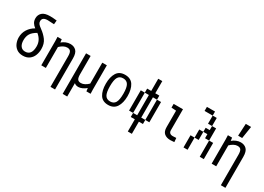

<svg xmlns="http://www.w3.org/2000/svg" viewBox="-12 -1532 3523 2562"><g transform="rotate(30 1750.0 -250.5)"><path d="M388.7 -187.5Q388.7 -135.7 371.1 -90.3Q353.5 -44.9 314.5 -16.1Q275.4 12.7 215.8 12.7Q158.2 12.7 120.6 -15.1Q83 -43 65.9 -85.4Q48.8 -127.9 48.8 -172.9Q48.8 -241.2 83.5 -296.4Q118.2 -351.6 179.7 -386.7Q147.5 -411.1 130.9 -439Q114.3 -466.8 114.3 -505.9Q114.3 -558.6 151.4 -592.8Q188.5 -627 271.5 -627Q315.4 -627 375 -620.1L369.1 -559.6Q307.6 -564.5 271.5 -564.5Q187.5 -564.5 187.5 -503.9Q187.5 -480.5 200.2 -463.4Q212.9 -446.3 251 -418.9Q309.6 -377 349.1 -323.2Q388.7 -269.5 388.7 -187.5ZM316.4 -187.5Q316.4 -284.2 234.4 -348.6Q170.9 -312.5 146.5 -271.5Q122.1 -230.5 122.1 -171.9Q122.1 -115.2 146.5 -82.5Q170.9 -49.8 215.8 -49.8Q265.6 -49.8 291 -84.5Q316.4 -119.1 316.4 -187.5Z M816.4 -290V187.5H746.1V-282.2Q746.1 -334 731.4 -356.4Q716.8 -378.9 678.7 -378.9Q650.4 -378.9 621.1 -363.3Q591.8 -347.7 566.4 -322.3V0H496.1V-374L494.1 -437.5H558.6L564.5 -390.6Q591.8 -414.1 625 -427.7Q658.2 -441.4 692.4 -441.4Q748 -441.4 782.2 -407.2Q816.4 -373 816.4 -290Z M1191.4 0 1185.5 -47.9Q1157.2 -24.4 1126 -10.3Q1094.7 3.9 1067.4 3.9Q1026.4 3.9 1003.9 -18.6V187.5H933.6V-437.5H1003.9V-155.3Q1003.9 -103.5 1018.6 -81.1Q1033.2 -58.6 1071.3 -58.6Q1099.6 -58.6 1128.9 -74.2Q1158.2 -89.8 1183.6 -115.2V-437.5H1253.9V-63.5L1255.9 0Z M1364.3 -218.8Q1364.3 -323.2 1403.8 -386.7Q1443.4 -450.2 1531.2 -450.2Q1619.1 -450.2 1659.2 -386.7Q1699.2 -323.2 1699.2 -218.8Q1699.2 -115.2 1658.2 -51.3Q1617.2 12.7 1531.2 12.7Q1443.4 12.7 1403.8 -50.8Q1364.3 -114.3 1364.3 -218.8ZM1634.8 -218.8Q1634.8 -313.5 1610.4 -355Q1585.9 -396.5 1531.2 -396.5Q1476.6 -396.5 1452.6 -355Q1428.7 -313.5 1428.7 -218.8Q1428.7 -123 1452.6 -82Q1476.6 -41 1531.2 -41Q1585.9 -41 1610.4 -82Q1634.8 -123 1634.8 -218.8Z M2000 -62.5H2062.5V0H2000V187.5H1937.5V0H1875V-62.5H1937.5V-375H1875V-437.5H1937.5V-625H2000V-437.5H2062.5V-375H2000ZM1875 -62.5H1812.5V-375H1875ZM2062.5 -375H2125V-62.5H2062.5Z M2426.8 -116.2Q2426.8 -58.6 2488.3 -58.6Q2511.7 -58.6 2541 -61.5L2545.9 0Q2515.6 3.9 2485.4 3.9Q2426.8 3.9 2391.6 -25.4Q2356.4 -54.7 2356.4 -121.1V-375L2283.2 -379.9V-437.5H2426.8Z M2812.5 -625V-562.5H2687.5V-625ZM2875 -562.5V-437.5H2812.5V-562.5ZM2937.5 -250H2875V-312.5H2812.5V-375H2875V-437.5H2937.5ZM2750 -312.5H2812.5V-187.5H2750ZM2937.5 -250H3000V0H2937.5ZM2687.5 -187.5H2750V0H2687.5Z M3441.4 -290V187.5H3371.1V-282.2Q3371.1 -334 3356.4 -356.4Q3341.8 -378.9 3303.7 -378.9Q3275.4 -378.9 3246.1 -363.3Q3216.8 -347.7 3191.4 -322.3V0H3121.1V-374L3119.1 -437.5H3183.6L3189.5 -390.6Q3216.8 -414.1 3250 -427.7Q3283.2 -441.4 3317.4 -441.4Q3373 -441.4 3407.2 -407.2Q3441.4 -373 3441.4 -290ZM3332 -687.5 3302.7 -500H3240.2L3250 -687.5Z"/></g></svg>

Font: Sudo Light
Style: Regular
Weight: 300
Monospace: yes
Designer: Jens Kutilek
Foundry: Jens Kutilek
Version: Version 0.040